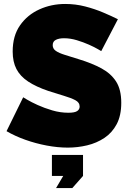

<svg xmlns="http://www.w3.org/2000/svg" viewBox="-20 -736 657 969"><path d="M491 -478Q491 -478 474 -488Q457 -498 429 -510.5Q401 -523 368 -533Q335 -543 303 -543Q278 -543 262 -535Q246 -527 246 -508Q246 -490 262 -479Q278 -468 307.5 -459Q337 -450 378 -437Q444 -417 492 -391Q540 -365 566 -324.5Q592 -284 592 -217Q592 -153 569 -109.5Q546 -66 507 -40Q468 -14 420 -2.5Q372 9 322 9Q271 9 215.5 -1.5Q160 -12 108 -30.5Q56 -49 13 -74L97 -245Q97 -245 117 -233Q137 -221 170 -206Q203 -191 243.5 -179Q284 -167 325 -167Q357 -167 369.5 -175.5Q382 -184 382 -198Q382 -219 360 -230.5Q338 -242 302.5 -252.5Q267 -263 224 -277Q162 -298 122 -324.5Q82 -351 63 -387.5Q44 -424 44 -476Q44 -555 81 -608Q118 -661 178.5 -688.5Q239 -716 309 -716Q361 -716 409.5 -703.5Q458 -691 500.5 -673Q543 -655 575 -639ZM263 213 299 152H242V46H399V152L345 213Z"/></svg>

Font: Raleway Thin Black
Style: Regular
Weight: 900
Version: Version 4.026